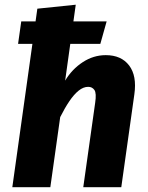

<svg xmlns="http://www.w3.org/2000/svg" viewBox="-20 -778 616 798"><path d="M68.3 -689H423.2L397 -595.6H115.9H55.1ZM419.6 -548.8Q484 -548.8 516.7 -505.9Q549.4 -463 538.4 -386L484.1 0H326.1L375.5 -350.4Q381.6 -390.8 372.4 -404Q363.2 -417.1 346.6 -417.1Q326.5 -417.1 306.9 -401.3Q287.3 -385.5 268.3 -357.4Q249.3 -329.3 230.2 -291.3L189.2 0H31.2L135.2 -741.9L294.8 -758.4L250.8 -443Q279.2 -490.4 323.9 -519.6Q368.5 -548.8 419.6 -548.8Z"/></svg>

Font: Fira Sans Variable
Style: Italic
Weight: 397
Italic angle: -8°
Designer: Carrois Corporate & Edenspiekermann AG
Foundry: Carrois Corporate GbR & Edenspiekermann AG
Version: Version 4.202